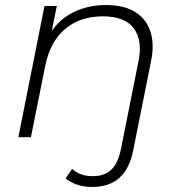

<svg xmlns="http://www.w3.org/2000/svg" viewBox="-20 -546 713 764"><path d="M347 198Q315 198 287.5 189Q260 180 241 164L267 126Q299 155 349 155Q395 155 422 130Q449 105 461 49L531 -302Q548 -385 512.5 -433Q477 -481 389 -481Q300 -481 240 -431.5Q180 -382 160 -284L103 0H53L157 -522H206L186 -423Q218 -468 262 -492Q324 -526 402 -526Q473 -526 517.5 -498.5Q562 -471 578.5 -420.5Q595 -370 581 -302L510 52Q482 198 347 198Z"/></svg>

Font: Montserrat Thin Light
Style: Italic
Weight: 300
Italic angle: -11.3°
Version: Version 9.000